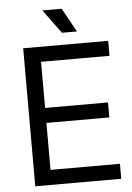

<svg xmlns="http://www.w3.org/2000/svg" viewBox="-59 -926 665 970"><g transform="rotate(-5 273.5 -441.0)"><path d="M516 0H80V-700H511V-624H164V-390H483V-314H164V-76H516ZM358 -761H282L193 -882H291Z"/></g></svg>

Font: Rilu
Style: Regular
Weight: 500
Designer: Alí Sinisterra
Foundry: Alí Sinisterra
Version: 0.1